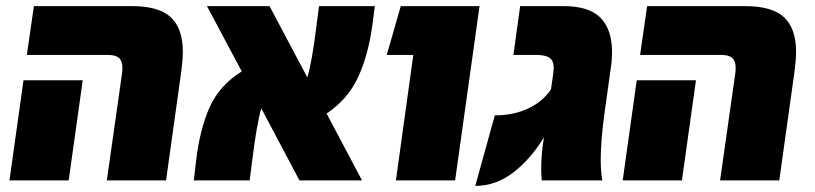

<svg xmlns="http://www.w3.org/2000/svg" viewBox="-20 -591 2669 629"><path d="M380 -352Q381 -358 381 -369Q381 -391 370 -401Q359 -411 334 -411H68L91 -571H412Q501 -571 540 -534Q579 -497 579 -421Q579 -396 574 -358L524 0H330ZM57 -328H251L205 0H11Z M1050 -219 1166 0H961L836 -236Q821 -184 807 -71L798 0H615L622 -61Q634 -166 666.5 -239Q699 -312 772 -357L658 -571H863L987 -337Q1002 -389 1016 -500L1025 -571H1208L1200 -510Q1187 -412 1153.5 -339Q1120 -266 1050 -219Z M1334 -411H1247L1293 -571H1551L1471 0H1277Z M1985 -421Q1985 -393 1981 -368L1961 -225Q1948 -131 1948 -68Q1948 -30 1953 0H1755Q1753 -12 1753 -38Q1753 -87 1762 -141Q1718 -69 1661 -25.5Q1604 18 1537 18L1601 -213Q1662 -213 1710 -235.5Q1758 -258 1785 -298L1792 -347Q1794 -363 1794 -368Q1794 -392 1780.5 -401.5Q1767 -411 1736 -411H1662L1684 -571H1826Q1910 -571 1947.5 -532.5Q1985 -494 1985 -421Z M2389 -352Q2390 -358 2390 -369Q2390 -391 2379 -401Q2368 -411 2343 -411H2077L2100 -571H2421Q2510 -571 2549 -534Q2588 -497 2588 -421Q2588 -396 2583 -358L2533 0H2339ZM2066 -328H2260L2214 0H2020Z"/></svg>

Font: FiraGO Heavy
Style: Italic
Weight: 900
Italic angle: -8°
Designer: bBox Type GmbH
Foundry: bBox Type GmbH
Version: Version 1.001